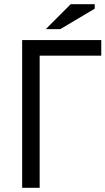

<svg xmlns="http://www.w3.org/2000/svg" viewBox="-20 -890 500 910"><path d="M85 0ZM460 -626H168V0H85V-700H460ZM315 -870H429V-849L266 -752H197Z"/></svg>

Font: PT Sans
Style: Regular
Weight: 400
Version: Version 2.003W OFL; ttfautohint (v1.6)